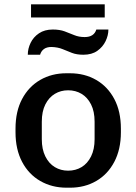

<svg xmlns="http://www.w3.org/2000/svg" viewBox="-20 -861 633 891"><path d="M289 10Q221 10 167 -21Q113 -52 82.5 -110Q52 -168 52 -247V-264Q52 -344 82.5 -401.5Q113 -459 166.5 -490Q220 -521 288 -521H304Q373 -521 426.5 -490Q480 -459 510.5 -401.5Q541 -344 541 -264V-247Q541 -168 510.5 -110Q480 -52 426.5 -21Q373 10 305 10ZM296 -69Q331 -69 358.5 -85.5Q386 -102 402.5 -135Q419 -168 419 -215V-296Q419 -344 402.5 -376.5Q386 -409 358.5 -425.5Q331 -442 296 -442Q262 -442 234.5 -425.5Q207 -409 190.5 -376.5Q174 -344 174 -296V-215Q174 -168 190.5 -135Q207 -102 234.5 -85.5Q262 -69 296 -69ZM109 -607Q109 -635 122 -662Q135 -689 161 -706.5Q187 -724 225 -724Q257 -724 280 -715.5Q303 -707 324.5 -698Q346 -689 373 -689Q395 -689 408.5 -698Q422 -707 427 -724H483Q483 -697 470 -670Q457 -643 431.5 -625Q406 -607 367 -607Q336 -607 314 -615.5Q292 -624 270.5 -633Q249 -642 219 -643Q197 -643 184 -633.5Q171 -624 166 -607ZM124 -780V-841H466V-780Z"/></svg>

Font: Chivo Medium
Style: Regular
Weight: 500
Designer: Hector Gatti
Foundry: Omnibus-Type
Version: Version 2.002